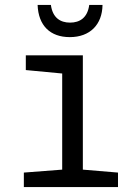

<svg xmlns="http://www.w3.org/2000/svg" viewBox="-20 -761 570 781"><path d="M264 -610C346 -610 396 -661 397 -741H343C336 -689 305 -669 265 -669C225 -669 194 -689 187 -741H133C136 -657 184 -610 264 -610ZM77 0H460V-59L317 -71V-536H85V-476L233 -462V-71L77 -59Z"/></svg>

Font: Noto Sans Mono Condensed
Style: Regular
Weight: 400
Width: 3
Designer: Monotype Design Team
Foundry: Monotype Imaging Inc.
Version: Version 2.014